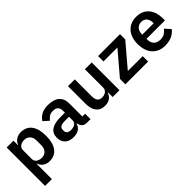

<svg xmlns="http://www.w3.org/2000/svg" viewBox="122 -1443 2553 2553"><g transform="rotate(-45 1398.0 -167.0)"><path d="M74 -522H202V-436H206Q220 -481 259 -507.5Q298 -534 350 -534Q450 -534 502.5 -463.5Q555 -393 555 -262Q555 -130 502.5 -59Q450 12 350 12Q298 12 259.5 -15Q221 -42 206 -87H202V200H74ZM309 -94Q359 -94 390 -127Q421 -160 421 -216V-306Q421 -362 390 -395.5Q359 -429 309 -429Q263 -429 232.5 -406Q202 -383 202 -345V-179Q202 -138 232.5 -116Q263 -94 309 -94Z M1058 0Q1016 0 991.5 -24.5Q967 -49 961 -90H955Q942 -39 902 -13.5Q862 12 803 12Q723 12 680 -30Q637 -72 637 -142Q637 -223 695 -262.5Q753 -302 860 -302H949V-340Q949 -384 926 -408Q903 -432 852 -432Q807 -432 779.5 -412.5Q752 -393 733 -366L657 -434Q686 -479 734 -506.5Q782 -534 861 -534Q967 -534 1022 -486Q1077 -438 1077 -348V-102H1129V0ZM846 -81Q889 -81 919 -100Q949 -119 949 -156V-225H867Q767 -225 767 -161V-144Q767 -112 787.5 -96.5Q808 -81 846 -81Z M1545 -87H1540Q1533 -67 1521.5 -49.5Q1510 -32 1492.5 -18Q1475 -4 1450.5 4Q1426 12 1394 12Q1313 12 1270 -41Q1227 -94 1227 -192V-522H1355V-205Q1355 -151 1376 -122.5Q1397 -94 1443 -94Q1462 -94 1480.5 -99Q1499 -104 1513 -114.5Q1527 -125 1536 -140.5Q1545 -156 1545 -177V-522H1673V0H1545Z M1784 0V-102L2055 -421H1793V-522H2205V-423L1932 -102H2212V0Z M2523 12Q2465 12 2419.5 -7.5Q2374 -27 2342.5 -62.5Q2311 -98 2294 -148.5Q2277 -199 2277 -262Q2277 -324 2293.5 -374Q2310 -424 2341 -459.5Q2372 -495 2417 -514.5Q2462 -534 2519 -534Q2580 -534 2625 -513Q2670 -492 2699 -456Q2728 -420 2742.5 -372.5Q2757 -325 2757 -271V-229H2410V-216Q2410 -159 2442 -124.5Q2474 -90 2537 -90Q2585 -90 2615.5 -110Q2646 -130 2670 -161L2739 -84Q2707 -39 2651.5 -13.5Q2596 12 2523 12ZM2521 -438Q2470 -438 2440 -404Q2410 -370 2410 -316V-308H2624V-317Q2624 -371 2597.5 -404.5Q2571 -438 2521 -438Z"/></g></svg>

Font: IBM Plex Sans Thai SmBld
Style: Regular
Weight: 600
Designer: Mike Abbink, Paul van der Laan, Pieter van Rosmalen, Ben Mitchell, Mark Frömberg
Foundry: Bold Monday
Version: Version 1.2